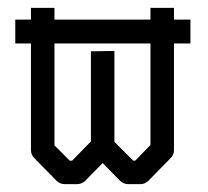

<svg xmlns="http://www.w3.org/2000/svg" viewBox="-20 -520 532 490"><path d="M272 -390V-158L320 -110H325L364 -150V-409H119V-149L158 -110H164L212 -159V-389ZM119 -470H364V-500H424V-470H466V-409H424V-137Q424 -125 415 -116L359 -59Q350 -50 338 -50H308Q295 -50 286 -59L242 -104L198 -59Q189 -50 176 -50H146Q133 -50 124 -59L68 -116Q59 -125 59 -137V-409H19V-470H59V-500H119Z"/></svg>

Font: IBM 3270 Semi-Condensed
Style: Condensed
Weight: 400
Monospace: yes
Version: Version 2.3.1